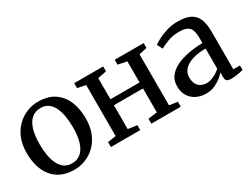

<svg xmlns="http://www.w3.org/2000/svg" viewBox="-53 -981 1841 1414"><g transform="rotate(-30 867.0 -273.5)"><path d="M30.5 -271.5Q30.5 -341 52 -394.2Q73.5 -447.5 110.8 -484Q148 -520.5 194 -539.2Q240 -558 289.5 -558Q375 -558 429.5 -520.5Q484 -483 509.8 -419.2Q535.5 -355.5 535.5 -275.5Q535.5 -206 514 -152.5Q492.5 -99 455.5 -62.5Q418.5 -26 372.2 -7.5Q326 11 277 11Q213 11 166.2 -10.5Q119.5 -32 89.5 -70.2Q59.5 -108.5 45 -160Q30.5 -211.5 30.5 -271.5ZM284 -38.5Q327.5 -38.5 358 -63.8Q388.5 -89 404.8 -139.8Q421 -190.5 421 -266.5Q421 -317 413.5 -361Q406 -405 390 -438Q374 -471 347.8 -489.8Q321.5 -508.5 284 -508.5Q240 -508.5 209 -483.2Q178 -458 161.8 -407.5Q145.5 -357 145.5 -280Q145.5 -229.5 153 -185.5Q160.5 -141.5 177 -108.5Q193.5 -75.5 219.8 -57Q246 -38.5 284 -38.5Z M590 0V-42L660.5 -52.5V-486L591 -501V-542.5H837.5V-501L763 -486V-306.5H1010.5V-486L935.5 -501V-542.5H1181.5V-501L1114 -486V-52.5L1184 -42V0H934V-42L1010.5 -52.5V-255.5H763V-52.5L839.5 -42V0Z M1396 10.5Q1353.5 10.5 1317 -6.5Q1280.5 -23.5 1258 -57.8Q1235.5 -92 1235.5 -144Q1235.5 -193.5 1263 -228Q1290.5 -262.5 1336.5 -283.8Q1382.5 -305 1439.8 -315.2Q1497 -325.5 1556.5 -326V-366Q1556.5 -408.5 1547.5 -434.5Q1538.5 -460.5 1515.2 -472.5Q1492 -484.5 1449 -484.5Q1393 -484.5 1350.2 -467.5Q1307.5 -450.5 1282.5 -437L1259.5 -482Q1271.5 -492.5 1303.8 -509.8Q1336 -527 1381 -541Q1426 -555 1476.5 -555Q1543 -555 1582.8 -535Q1622.5 -515 1639.8 -472.8Q1657 -430.5 1657 -363.5V-45.5L1713.5 -45V-7Q1702.5 -4 1685.5 -0.5Q1668.5 3 1649 5.5Q1629.5 8 1612.5 8Q1586 8 1574.2 0Q1562.5 -8 1562.5 -36.5V-72.5Q1551 -58.5 1527.5 -39Q1504 -19.5 1470.5 -4.5Q1437 10.5 1396 10.5ZM1438.5 -54.5Q1467 -54.5 1499.2 -69.8Q1531.5 -85 1556.5 -108.5V-279.5Q1487.5 -279.5 1440.5 -263.5Q1393.5 -247.5 1369.5 -220Q1345.5 -192.5 1345.5 -156Q1345.5 -121 1357.8 -98.5Q1370 -76 1391.2 -65.2Q1412.5 -54.5 1438.5 -54.5Z"/></g></svg>

Font: Merriweather 48pt
Style: Regular
Weight: 400
Version: Version 2.100